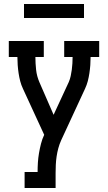

<svg xmlns="http://www.w3.org/2000/svg" viewBox="-20 -725 540 960"><path d="M103 215V135H168Q168 111 169.5 87.5Q171 64 175 40.5Q179 17 185 -6.5Q191 -30 201 -51L165 -129L95 -281Q86 -300 81 -319.5Q76 -339 73 -359Q70 -379 68.5 -399.5Q67 -420 67 -440H24V-520H199V-440H157Q157 -408 160.5 -376Q164 -344 177 -314L248 -151L324 -315Q330 -329 333.5 -345Q337 -361 339 -376.5Q341 -392 342 -408Q343 -424 343 -440H301V-520H476V-440H433Q433 -420 431.5 -399.5Q430 -379 427 -359Q424 -339 419 -319.5Q414 -300 405 -281L286 -24Q277 -4 271.5 16.5Q266 37 263 57.5Q260 78 259 99Q258 120 258 141V215ZM400 -635H100V-705H400Z"/></svg>

Font: Iosevka Curly Slab Medium
Style: Regular
Weight: 500
Monospace: yes
Designer: Belleve Invis
Foundry: Belleve Invis
Version: Version 22.1.2; ttfautohint (v1.8.4)